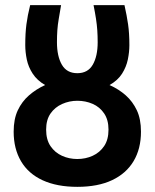

<svg xmlns="http://www.w3.org/2000/svg" viewBox="-20 -713 600 745"><path d="M280 12Q201 12 145.5 -13.5Q90 -39 61.5 -87.5Q33 -136 33 -202Q33 -251 49 -285Q65 -319 92.5 -343Q120 -367 155 -383Q124 -401 107 -427Q90 -453 84 -482Q78 -511 78 -538Q78 -584 82.5 -618.5Q87 -653 97 -693H217Q212 -663 208 -640Q204 -617 202.5 -595.5Q201 -574 201 -549Q201 -495 220 -462Q239 -429 280 -429Q321 -429 340 -462Q359 -495 359 -549Q359 -574 357.5 -595.5Q356 -617 352.5 -640Q349 -663 343 -693H463Q472 -653 477 -618.5Q482 -584 482 -538Q482 -511 476 -482Q470 -453 453.5 -427Q437 -401 405 -383Q441 -367 468 -343Q495 -319 511 -285Q527 -251 527 -202Q527 -136 498.5 -88Q470 -40 415 -14Q360 12 280 12ZM280 -96Q312 -96 339.5 -108.5Q367 -121 384 -146Q401 -171 401 -210Q401 -248 384 -273Q367 -298 339.5 -310Q312 -322 280 -322Q249 -322 221 -309.5Q193 -297 176 -272.5Q159 -248 159 -210Q159 -171 176 -146Q193 -121 220.5 -108.5Q248 -96 280 -96Z"/></svg>

Font: Ubuntu Sans Mono SemiBold
Style: Regular
Weight: 600
Monospace: yes
Designer: Dalton Maag Ltd
Foundry: Dalton Maag Ltd
Version: Version 1.006